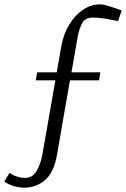

<svg xmlns="http://www.w3.org/2000/svg" viewBox="-64 -633 580 884"><path d="M47 231Q22 231 -3.5 223Q-29 215 -44 202L-20 163Q-7 173 13 179.5Q33 186 52 186Q87 186 106 151.5Q125 117 132 73L191 -263H101L107 -300H197L219 -424Q229 -477 255 -520Q281 -563 318 -588Q355 -613 397 -613Q409 -613 428.5 -607.5Q448 -602 467 -595.5Q486 -589 496 -585L480 -536Q449 -542 421 -547Q393 -552 363 -552Q329 -552 315 -527.5Q301 -503 294 -465L265 -300H398L392 -263H258L198 82Q184 161 143.5 196Q103 231 47 231Z"/></svg>

Font: Mate
Style: Italic
Weight: 400
Italic angle: -10.8°
Designer: Eduardo Rodriguez Tunni
Foundry: Eduardo Rodriguez Tunni
Version: Version 1.003; ttfautohint (v1.8.4.7-5d5b);gftools[0.9.24]